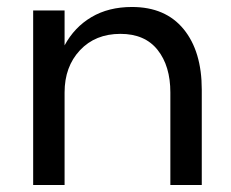

<svg xmlns="http://www.w3.org/2000/svg" viewBox="-20 -530 663 550"><path d="M75 -500H165V-400Q193 -452 242 -481Q291 -510 358 -510Q454 -510 506 -446.5Q558 -383 558 -273V0H468V-265Q468 -341 431.5 -387Q395 -433 325 -433Q253 -433 209 -386Q165 -339 165 -265V0H75Z"/></svg>

Font: Goli
Style: Regular
Weight: 400
Designer: jaikishan Patel
Foundry: MagicType
Version: Version 1.000